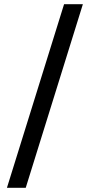

<svg xmlns="http://www.w3.org/2000/svg" viewBox="-20 -810 414 914"><path d="M374.5 -790 102.5 84H13L285 -790Z"/></svg>

Font: Hepta Slab Medium
Style: Regular
Weight: 500
Designer: Michael LaGattuta
Foundry: Michael LaGattuta
Version: Version 1.102